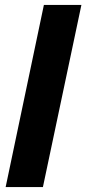

<svg xmlns="http://www.w3.org/2000/svg" viewBox="-20 -763 352 783"><path d="M3 0 159 -743H312L155 0Z"/></svg>

Font: Saira Semi Condensed
Style: Bold Italic
Weight: 700
Width: 4
Italic angle: -12°
Designer: Hector Gatti with collaboration of the Omnibus-Type team
Foundry: Omnibus-Type
Version: Version 1.001; ttfautohint (v1.8)